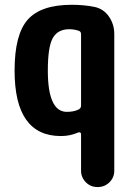

<svg xmlns="http://www.w3.org/2000/svg" viewBox="-20 -550 540 790"><path d="M313.5 -116.2V-409.2Q313.5 -420.9 302.7 -423.8Q285.2 -429.7 264.6 -429.7Q217.8 -429.7 197.3 -393.6Q176.8 -357.4 176.8 -259.8Q176.8 -89.8 254.9 -89.8Q284.2 -89.8 303.7 -99.6Q313.5 -104.5 313.5 -116.2ZM369.1 -521.5Q406.2 -513.7 428.2 -481.9Q450.2 -450.2 450.2 -410.2V152.3Q450.2 180.7 430.2 200.2Q410.2 219.7 381.8 219.7Q352.5 219.7 333 199.7Q313.5 179.7 313.5 152.3V1Q313.5 -2.9 309.6 -4.9Q305.7 -6.8 301.8 -4.9Q268.6 9.8 230.5 9.8Q40 9.8 40 -259.8Q40 -408.2 94.2 -469.2Q148.4 -530.3 275.4 -530.3Q326.2 -530.3 369.1 -521.5Z"/></svg>

Font: Rounded-X Mgen+ 1mn bold
Style: Bold
Weight: 700
Designer: [Source Han Sans]
Ryoko NISHIZUKA  (kana & ideographs); Paul D. Hunt (Latin, Greek & Cyrillic); Wenlong ZHANG  (bopomofo
Version: Version 1.059.20150602